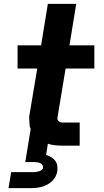

<svg xmlns="http://www.w3.org/2000/svg" viewBox="-20 -755 540 995"><path d="M24 220 38 137H153Q160 137 167 136Q174 135 181 133Q188 131 195 126.5Q202 122 203 115Q204 107 200 100.5Q196 94 189.5 91Q183 88 176 86.5Q169 85 162 85H111L139 -87Q135 -94 134 -101.5Q133 -109 132.5 -120.5Q132 -132 131.5 -140.5Q131 -149 132 -155L173 -400H71V-520H193L228 -735H375L340 -520H469V-400H320L278 -147Q277 -143 277.5 -139Q278 -135 280 -132Q282 -129 284.5 -126.5Q287 -124 290.5 -122.5Q294 -121 299 -120.5Q304 -120 306 -120H393V0H309Q288 0 267.5 -2Q247 -4 228 -10L219 48Q232 52 244.5 59Q257 66 265.5 77Q274 88 276.5 102.5Q279 117 277 131Q275 146 268 159.5Q261 173 249.5 184Q238 195 224.5 202Q211 209 196.5 213Q182 217 167.5 218.5Q153 220 139 220Z"/></svg>

Font: Iosevka Aile Heavy
Style: Italic
Weight: 900
Italic angle: -9°
Designer: Belleve Invis
Foundry: Belleve Invis
Version: Version 31.1.0; ttfautohint (v1.8.4)